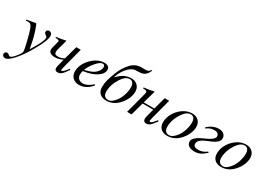

<svg xmlns="http://www.w3.org/2000/svg" viewBox="-58 -1594 3768 2712"><g transform="rotate(30 1826.0 -238.5)"><path d="M206 -186 227 -76Q294 -186 321.5 -243.5Q349 -301 349 -333Q349 -349 323 -365Q297 -382 297 -404Q297 -420 308.5 -430.5Q320 -441 337 -441Q359 -441 374 -425Q389 -409 389 -386Q389 -299 258 -81Q180 48 106.5 127Q33 206 -10 206Q-33 206 -47 194Q-61 182 -61 163Q-61 146 -49.5 134.5Q-38 123 -22 123Q-3 123 9.5 137Q22 151 34 151Q59 151 97 108Q135 65 158 27Q168 7 168 -8Q168 -38 137 -163.5Q106 -289 86 -340Q72 -377 55.5 -390.5Q39 -404 9 -404Q-7 -404 -22 -400V-417Q0 -421 10 -423Q51 -431 117 -441H121Q132 -441 162.5 -348Q193 -255 206 -186Z M857 -122 871 -113Q823 -40 794 -15.5Q765 9 729 9Q682 9 682 -39Q682 -53 704 -139L717 -189Q648 -157 593 -157Q489 -157 489 -229Q489 -245 517 -347Q524 -372 524 -376Q524 -388 513 -394Q502 -400 463 -400V-415Q529 -422 613 -441L617 -438L570 -266Q566 -250 566 -232Q566 -209 579.5 -198Q593 -187 627 -187Q671 -187 724 -215L783 -432H857L778 -133Q759 -60 759 -55Q759 -38 770 -38Q793 -38 857 -122Z M1271 -109 1283 -97Q1195 11 1079 11Q1017 11 977 -27Q937 -65 937 -126Q937 -242 1033.5 -341.5Q1130 -441 1243 -441Q1282 -441 1303.5 -423Q1325 -405 1325 -373Q1325 -308 1244.5 -255.5Q1164 -203 1031 -186Q1021 -166 1021 -125Q1021 -84 1046.5 -59Q1072 -34 1114 -34Q1188 -34 1271 -109ZM1037 -209 1038 -208Q1106 -225 1144 -241Q1182 -257 1209 -282Q1259 -330 1259 -379Q1259 -418 1224 -418Q1183 -418 1123.5 -349Q1064 -280 1037 -209Z M1862 -683H1878Q1850 -603 1784 -579Q1763 -571 1719.5 -570.5Q1676 -570 1665 -569Q1619 -563 1575 -523.5Q1531 -484 1502 -434.5Q1473 -385 1456 -333L1458 -332Q1517 -389 1559 -411Q1615 -441 1679 -441Q1741 -441 1780.5 -403.5Q1820 -366 1820 -301Q1820 -244 1791.5 -182.5Q1763 -121 1714 -72Q1631 11 1526 11Q1456 11 1417.5 -25.5Q1379 -62 1379 -128Q1379 -186 1394 -243Q1405 -282 1417 -318Q1429 -354 1449.5 -403.5Q1470 -453 1496.5 -493Q1523 -533 1555 -569Q1587 -605 1629.5 -625Q1672 -645 1719 -645H1779Q1815 -645 1832 -651.5Q1849 -658 1862 -683ZM1736 -326Q1736 -371 1717 -395.5Q1698 -420 1665 -420Q1598 -420 1537 -329Q1463 -216 1463 -101Q1463 -57 1484 -33.5Q1505 -10 1541 -10Q1602 -10 1662 -93Q1696 -139 1716 -203.5Q1736 -268 1736 -326Z M2299 -117 2313 -104Q2262 -34 2235 -12.5Q2208 9 2173 9Q2153 9 2139.5 -4.5Q2126 -18 2126 -45Q2126 -61 2142 -120L2166 -211H1992L1934 0H1861L1954 -350Q1956 -360 1956 -373Q1956 -388 1942.5 -393.5Q1929 -399 1891 -400V-415Q1970 -424 2052 -441L2056 -439L1998 -233H2171L2225 -432H2298L2215 -117Q2201 -61 2201 -56Q2201 -38 2217 -38Q2236 -38 2278 -91Q2285 -99 2299 -117Z M2815 -301Q2815 -244 2786.5 -182.5Q2758 -121 2709 -72Q2626 11 2521 11Q2451 11 2412.5 -25.5Q2374 -62 2374 -128Q2374 -211 2424.5 -290Q2475 -369 2554 -411Q2610 -441 2674 -441Q2736 -441 2775.5 -403.5Q2815 -366 2815 -301ZM2731 -326Q2731 -371 2712 -395.5Q2693 -420 2660 -420Q2593 -420 2532 -329Q2458 -216 2458 -101Q2458 -57 2479 -33.5Q2500 -10 2536 -10Q2597 -10 2657 -93Q2691 -139 2711 -203.5Q2731 -268 2731 -326Z M2935 -348 2925 -361Q3009 -441 3107 -441Q3157 -441 3187.5 -416Q3218 -391 3218 -350Q3218 -312 3187 -283.5Q3156 -255 3112 -236.5Q3068 -218 3024 -199.5Q2980 -181 2949 -154Q2918 -127 2918 -92Q2918 -37 2997 -37Q3031 -37 3061 -46.5Q3091 -56 3136 -87L3148 -75Q3092 -24 3051.5 -6.5Q3011 11 2964 11Q2903 11 2869 -13Q2835 -37 2835 -80Q2835 -114 2866 -143.5Q2897 -173 2941 -194.5Q2985 -216 3029.5 -236Q3074 -256 3105 -281.5Q3136 -307 3136 -335Q3136 -360 3117 -376.5Q3098 -393 3065 -393Q3026 -393 2997.5 -383Q2969 -373 2935 -348Z M3694 -301Q3694 -244 3665.5 -182.5Q3637 -121 3588 -72Q3505 11 3400 11Q3330 11 3291.5 -25.5Q3253 -62 3253 -128Q3253 -211 3303.5 -290Q3354 -369 3433 -411Q3489 -441 3553 -441Q3615 -441 3654.5 -403.5Q3694 -366 3694 -301ZM3610 -326Q3610 -371 3591 -395.5Q3572 -420 3539 -420Q3472 -420 3411 -329Q3337 -216 3337 -101Q3337 -57 3358 -33.5Q3379 -10 3415 -10Q3476 -10 3536 -93Q3570 -139 3590 -203.5Q3610 -268 3610 -326Z"/></g></svg>

Font: STIX
Style: Italic
Weight: 400
Italic angle: -16.33°
Designer: MicroPress Inc., with final additions and corrections provided by Coen Hoffman, Elsevier (retired)
Version: Version 1.1.1